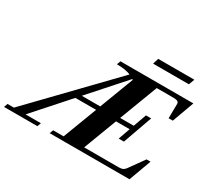

<svg xmlns="http://www.w3.org/2000/svg" viewBox="-222 -1055 1412 1304"><g transform="rotate(30 484.0 -403.0)"><path d="M663.1 -760.3 677.2 -805.7H960.4L943.8 -760.3ZM-66.9 0.5 -56.2 -28.8H-6.3L561.5 -616.7Q518.6 -633.8 452.6 -633.8L463.4 -663.1H1035.2L972.7 -491.7H939.9L941.4 -604.5Q941.4 -618.2 930.9 -623.5Q920.4 -628.9 896.5 -628.9H767.6L653.8 -329.1H760.3L796.9 -431.6H837.9L756.3 -202.6H715.3L748 -294.9H641.1L542 -33.7H813Q833.5 -33.7 845 -39.1Q856.4 -44.4 866.2 -58.1L949.7 -174.8H981L917 0H291L301.8 -28.8H383.8L484.9 -294.9H322.3L85.4 -28.8H205.6L194.8 0.5ZM598.6 -595.2Q598.1 -595.7 597.2 -596.4Q596.2 -597.2 595 -597.9Q593.8 -598.6 593.3 -599.1L353 -329.1H497.6Z"/></g></svg>

Font: Elstob Grade
Style: Italic
Weight: 400
Italic angle: -20°
Designer: Peter S. Baker
Version: Version 1.015